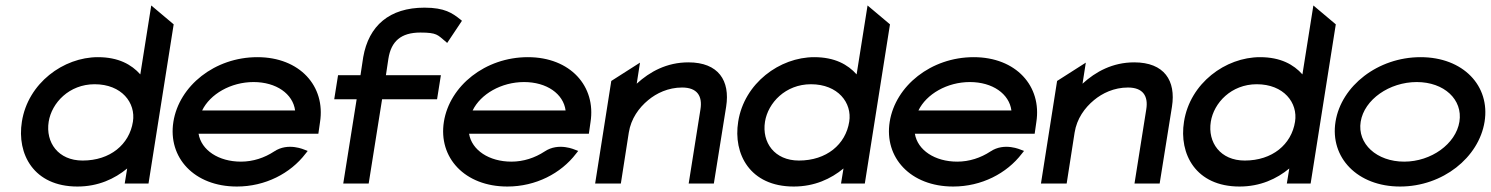

<svg xmlns="http://www.w3.org/2000/svg" viewBox="-20 -671 5451 702"><path d="M60 -226C41 -108 103 11 263 11C339 11 399 -17 445 -55L436 0H523L615 -582L533 -651L493 -399C461 -435 413 -462 338 -462C212 -462 82 -367 60 -226ZM158 -226C169 -295 233 -363 326 -363C425 -363 477 -295 466 -226C453 -143 383 -84 282 -84C193 -84 146 -150 158 -226Z M614 -226C593 -95 690 11 846 11C950 11 1042 -37 1097 -109L1105 -119L1095 -123C1094 -123 1034 -152 982 -117C947 -94 905 -80 861 -80C779 -80 716 -122 706 -182H1144L1150 -224C1171 -356 1076 -462 921 -462C765 -462 635 -357 614 -226ZM719 -267C748 -327 824 -371 907 -371C990 -371 1051 -328 1059 -267Z M1202 -308H1284L1235 0H1328L1377 -308H1578L1592 -396H1391L1400 -456C1410 -520 1446 -552 1517 -552C1578 -552 1580 -543 1607 -521L1615 -514L1669 -595L1663 -600C1634 -623 1606 -643 1532 -643C1404 -643 1328 -577 1308 -462L1298 -396H1216Z M1603 -226C1582 -95 1679 11 1835 11C1939 11 2031 -37 2086 -109L2094 -119L2084 -123C2083 -123 2023 -152 1971 -117C1936 -94 1894 -80 1850 -80C1768 -80 1705 -122 1695 -182H2133L2139 -224C2160 -356 2065 -462 1910 -462C1754 -462 1624 -357 1603 -226ZM1708 -267C1737 -327 1813 -371 1896 -371C1979 -371 2040 -328 2048 -267Z M2156 0H2250L2279 -186C2287 -237 2316 -277 2350 -305C2380 -330 2423 -351 2474 -351C2529 -351 2549 -320 2541 -271L2498 0H2590L2635 -281C2650 -376 2607 -443 2497 -443C2418 -443 2356 -409 2308 -365L2320 -442L2215 -375Z M2679 -226C2660 -108 2722 11 2882 11C2958 11 3018 -17 3064 -55L3055 0H3142L3234 -582L3152 -651L3112 -399C3080 -435 3032 -462 2957 -462C2831 -462 2701 -367 2679 -226ZM2777 -226C2788 -295 2852 -363 2945 -363C3044 -363 3096 -295 3085 -226C3072 -143 3002 -84 2901 -84C2812 -84 2765 -150 2777 -226Z M3233 -226C3212 -95 3309 11 3465 11C3569 11 3661 -37 3716 -109L3724 -119L3714 -123C3713 -123 3653 -152 3601 -117C3566 -94 3524 -80 3480 -80C3398 -80 3335 -122 3325 -182H3763L3769 -224C3790 -356 3695 -462 3540 -462C3384 -462 3254 -357 3233 -226ZM3338 -267C3367 -327 3443 -371 3526 -371C3609 -371 3670 -328 3678 -267Z M3786 0H3880L3909 -186C3917 -237 3946 -277 3980 -305C4010 -330 4053 -351 4104 -351C4159 -351 4179 -320 4171 -271L4128 0H4220L4265 -281C4280 -376 4237 -443 4127 -443C4048 -443 3986 -409 3938 -365L3950 -442L3845 -375Z M4309 -226C4290 -108 4352 11 4512 11C4588 11 4648 -17 4694 -55L4685 0H4772L4864 -582L4782 -651L4742 -399C4710 -435 4662 -462 4587 -462C4461 -462 4331 -367 4309 -226ZM4407 -226C4418 -295 4482 -363 4575 -363C4674 -363 4726 -295 4715 -226C4702 -143 4632 -84 4531 -84C4442 -84 4395 -150 4407 -226Z M4863 -226C4842 -95 4943 11 5099 11C5255 11 5387 -95 5408 -226C5429 -357 5330 -462 5174 -462C5018 -462 4884 -357 4863 -226ZM4955 -226C4968 -307 5060 -371 5160 -371C5260 -371 5329 -307 5316 -226C5303 -145 5213 -80 5114 -80C5014 -80 4942 -145 4955 -226Z"/></svg>

Font: Charger Pro
Style: ExBdExtObl
Weight: 400
Designer: Jasper
Foundry: Cannot Into Space Fonts
Version: Version 1.09